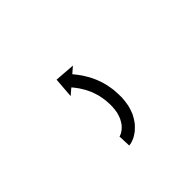

<svg xmlns="http://www.w3.org/2000/svg" viewBox="-6 -370 291 291"><g transform="rotate(45 139.0 -224.5)"><path d="M208 -206.9C208 -206.8 208 -206.7 208 -206.6L228 -207.4C228 -207.6 228 -208 227.9 -208.2C227.9 -208.2 227.9 -208.4 227.9 -208.5C227.9 -208.6 227.9 -208.8 227.9 -208.8C227.7 -210.1 227.4 -211.5 227.1 -212.8C227.1 -212.8 227.1 -212.9 227 -213.1C227 -213.2 226.9 -213.4 226.9 -213.4C226.2 -215.7 225.3 -217.8 224.3 -220C224.3 -220 224.2 -220.1 224.1 -220.3C224 -220.4 224 -220.6 224 -220.6C222.4 -223.4 220.6 -226 218.7 -228.6C218.7 -228.6 218.6 -228.7 218.5 -228.8C218.3 -229 218.2 -229.1 218.2 -229.1C215.7 -232 212.9 -234.7 210 -237.2C210 -237.2 209.8 -237.3 209.7 -237.4C209.5 -237.5 209.4 -237.6 209.4 -237.6C205.9 -240.2 202.1 -242.4 198.3 -244.4C198.3 -244.4 198.1 -244.4 197.9 -244.5C197.8 -244.6 197.6 -244.7 197.6 -244.7C193.2 -246.5 188.7 -248 184.1 -249.1C184.1 -249.1 184 -249.1 183.8 -249.2C183.6 -249.2 183.5 -249.2 183.5 -249.2C178.6 -250.1 173.6 -250.7 168.6 -251C168.6 -251 168.5 -251 168.4 -251C168.3 -251 168.1 -251 168.1 -251C163 -251 157.9 -250.8 152.8 -250.4C152.8 -250.4 152.6 -250.4 152.5 -250.4C152.4 -250.4 152.3 -250.4 152.3 -250.4C147.4 -249.7 142.5 -248.9 137.7 -247.8C137.7 -247.8 137.6 -247.8 137.5 -247.7C137.4 -247.7 137.3 -247.7 137.3 -247.7C132.8 -246.5 128.4 -245.1 124.1 -243.4C124.1 -243.4 124 -243.4 123.9 -243.4C123.8 -243.3 123.7 -243.3 123.7 -243.3C119.9 -241.7 116.1 -239.9 112.5 -238C112.5 -238 112.4 -238 112.3 -237.9C112.2 -237.9 112.2 -237.8 112.2 -237.8C109.1 -236.1 106.1 -234.3 103.2 -232.4C103.2 -232.4 103.1 -232.3 103 -232.3C103 -232.3 102.9 -232.2 102.9 -232.2C100.7 -230.7 98.5 -229.1 96.3 -227.4C96.3 -227.4 96.3 -227.4 96.2 -227.4C96.2 -227.4 96.2 -227.3 96.2 -227.3C94.8 -226.2 93.4 -225.1 92.1 -224C92.1 -224 92.1 -224 92 -224C92 -224 92 -223.9 92 -223.9C91.5 -223.6 91.1 -223.2 90.6 -222.8L82 -232.7L79.6 -200.1L112.3 -197.6L103.7 -207.6C104.1 -208 104.5 -208.4 105 -208.7C105 -208.7 105 -208.7 105 -208.7C104.9 -208.7 104.9 -208.7 104.9 -208.7C106.1 -209.7 107.3 -210.7 108.6 -211.6C108.6 -211.6 108.5 -211.6 108.5 -211.6C108.5 -211.6 108.4 -211.5 108.4 -211.5C110.4 -213 112.3 -214.4 114.3 -215.8C114.3 -215.8 114.3 -215.7 114.2 -215.7C114.1 -215.7 114.1 -215.6 114.1 -215.6C116.7 -217.3 119.3 -218.9 122 -220.4C122 -220.4 121.9 -220.4 121.9 -220.4C121.8 -220.3 121.7 -220.3 121.7 -220.3C124.9 -221.9 128.2 -223.5 131.5 -224.9C131.5 -224.9 131.4 -224.8 131.3 -224.8C131.2 -224.7 131.1 -224.7 131.1 -224.7C134.9 -226.1 138.7 -227.3 142.5 -228.4C142.5 -228.4 142.4 -228.4 142.3 -228.3C142.2 -228.3 142.1 -228.3 142.1 -228.3C146.3 -229.2 150.6 -230 154.9 -230.5C154.9 -230.5 154.7 -230.5 154.6 -230.5C154.5 -230.5 154.4 -230.5 154.4 -230.5C158.9 -230.9 163.5 -231 168 -231C168 -231 167.9 -231 167.8 -231C167.6 -231 167.5 -231 167.5 -231C171.7 -230.8 175.8 -230.3 179.9 -229.6C179.9 -229.6 179.8 -229.6 179.6 -229.6C179.4 -229.7 179.3 -229.7 179.3 -229.7C182.9 -228.8 186.5 -227.6 189.9 -226.2C189.9 -226.2 189.8 -226.3 189.6 -226.4C189.4 -226.4 189.2 -226.5 189.2 -226.5C192.2 -225 195 -223.3 197.7 -221.4C197.7 -221.4 197.5 -221.5 197.4 -221.6C197.2 -221.8 197.1 -221.9 197.1 -221.9C199.3 -220 201.3 -218.1 203.2 -215.9C203.2 -215.9 203.1 -216.1 203 -216.2C202.8 -216.4 202.7 -216.5 202.7 -216.5C204.1 -214.7 205.4 -212.8 206.5 -210.8C206.5 -210.8 206.4 -211 206.3 -211.1C206.3 -211.3 206.2 -211.4 206.2 -211.4C206.8 -210.1 207.4 -208.7 207.9 -207.3C207.9 -207.3 207.8 -207.4 207.8 -207.6C207.7 -207.7 207.7 -207.9 207.7 -207.9C207.8 -207.4 208 -206.8 208 -206.3C208 -206.3 208 -206.5 208 -206.6C208 -206.7 208 -206.9 208 -206.9Z"/></g></svg>

Font: FRB American Cursive Just Arrows Semibold
Style: Italic
Weight: 600
Italic angle: -25°
Version: Version 2.0;Modular Font Editor K font №1